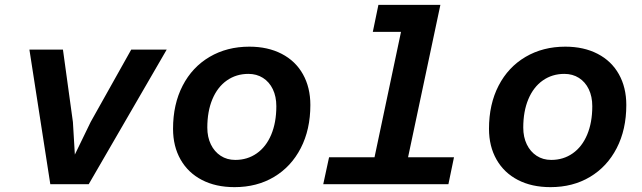

<svg xmlns="http://www.w3.org/2000/svg" viewBox="-20 -758 2640 790"><path d="M101 -554H239L280 -256L288 -122L353 -256L520 -554H666L345 0H187Z M692 -228Q692 -329 731.5 -405.5Q771 -482 842.5 -524Q914 -566 1006 -566Q1082 -566 1139 -536.5Q1196 -507 1226.5 -452.5Q1257 -398 1257 -326Q1257 -225 1217.5 -148.5Q1178 -72 1107.5 -30Q1037 12 945 12Q868 12 811 -17.5Q754 -47 723 -101.5Q692 -156 692 -228ZM948 -100Q998 -100 1036.5 -127Q1075 -154 1096 -204Q1117 -254 1117 -321Q1117 -361 1102.5 -391Q1088 -421 1062 -437.5Q1036 -454 1002 -454Q952 -454 913.5 -427Q875 -400 854 -350Q833 -300 833 -233Q833 -194 847.5 -164Q862 -134 888 -117Q914 -100 948 -100Z M1334 -111H1521L1630 -627H1514L1537 -738H1792L1659 -111H1848L1825 0H1310Z M1992 -228Q1992 -329 2031.5 -405.5Q2071 -482 2142.5 -524Q2214 -566 2306 -566Q2382 -566 2439 -536.5Q2496 -507 2526.5 -452.5Q2557 -398 2557 -326Q2557 -225 2517.5 -148.5Q2478 -72 2407.5 -30Q2337 12 2245 12Q2168 12 2111 -17.5Q2054 -47 2023 -101.5Q1992 -156 1992 -228ZM2248 -100Q2298 -100 2336.5 -127Q2375 -154 2396 -204Q2417 -254 2417 -321Q2417 -361 2402.5 -391Q2388 -421 2362 -437.5Q2336 -454 2302 -454Q2252 -454 2213.5 -427Q2175 -400 2154 -350Q2133 -300 2133 -233Q2133 -194 2147.5 -164Q2162 -134 2188 -117Q2214 -100 2248 -100Z"/></svg>

Font: Azeret Mono SemiBold
Style: Italic
Weight: 600
Italic angle: -12°
Designer: Martin Vácha
Foundry: Displaay
Version: Version 1.000; Glyphs 3.0.3, build 3074